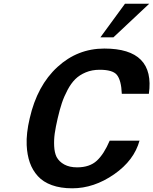

<svg xmlns="http://www.w3.org/2000/svg" viewBox="-20 -996 822 1029"><path d="M779.8 -976.1 587.9 -795.9H518.1L649.9 -976.1ZM729 -242.2 728 -243.2Q699.2 -136.7 591.8 -62Q483.4 13.2 367.2 13.2Q304.7 13.2 258.1 -3.7Q211.4 -20.5 182.9 -52Q154.3 -83.5 139.9 -124.5Q125.5 -165.5 123 -217.8Q120.1 -281.2 139.2 -361.8Q179.2 -537.6 288.1 -637.2Q395.5 -735.8 539.1 -735.8Q812 -735.8 777.8 -493.2H632.8Q629.9 -566.4 606 -595.2Q583.5 -622.1 514.2 -622.1Q473.1 -622.1 439.7 -608.2Q406.2 -594.2 383.5 -571.8Q360.8 -549.3 342 -513.9Q323.2 -478.5 311.5 -443.4Q299.8 -408.2 289.1 -361.8Q278.3 -315.4 273.4 -281.2Q268.6 -247.1 270.3 -212.6Q272 -178.2 283.2 -154.8Q296.9 -129.4 324.7 -114.3Q352.5 -99.1 393.1 -99.1Q460.4 -99.1 499 -134.8Q537.1 -169.9 567.9 -242.2Z"/></svg>

Font: Perun
Style: Bold Italic
Weight: 700
Italic angle: -12°
Foundry: Copyright (c) Stefan Peev, Context Ltd, 2016
Version: Version 001.000